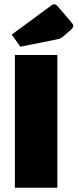

<svg xmlns="http://www.w3.org/2000/svg" viewBox="-20 -884 365 904"><path d="M50 -625H250V0H50ZM76 -664 35 -721 224 -860Q229 -864 235 -864Q243 -864 253 -853L316 -779Q325 -769 325 -762Q325 -754 314 -744L276 -711Q270 -706 264.5 -703.5Q259 -701 250 -699Z"/></svg>

Font: Changa ExtraBold
Style: Regular
Weight: 800
Designer: Eduardo Rodriguez Tunni
Foundry: Eduardo Rodriguez Tunni
Version: Version 3.002; ttfautohint (v1.8.2)